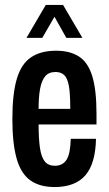

<svg xmlns="http://www.w3.org/2000/svg" viewBox="-20 -744 440 776"><path d="M201 12Q140 12 102 -15.5Q64 -43 47 -104Q30 -165 30 -263Q30 -365 48 -425.5Q66 -486 105.5 -512.5Q145 -539 207 -539Q262 -539 298.5 -516Q335 -493 352.5 -437.5Q370 -382 370 -284V-241H136Q136 -183 141.5 -146Q147 -109 161 -91.5Q175 -74 202 -74Q217 -74 229 -80Q241 -86 249 -98.5Q257 -111 261 -132Q265 -153 266 -183H368Q367 -134 356.5 -97Q346 -60 325.5 -36Q305 -12 273.5 0Q242 12 201 12ZM136 -304H264Q264 -345 261.5 -373Q259 -401 252.5 -419Q246 -437 234 -445Q222 -453 204 -453Q177 -453 162.5 -435.5Q148 -418 142 -385Q136 -352 136 -304ZM87 -591 165 -724H235L313 -591H248L179 -714H222L151 -591Z"/></svg>

Font: Archivo ExtraCondensed SemiBold
Style: Regular
Weight: 600
Width: 2
Designer: Hector Gatti
Foundry: Omnibus-Type
Version: Version 2.001